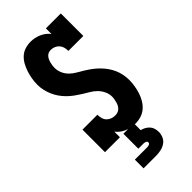

<svg xmlns="http://www.w3.org/2000/svg" viewBox="-296 -807 1091 1091"><g transform="rotate(-45 250.0 -261.5)"><path d="M296 8Q263 8 231.5 -5.5Q200 -19 180 -45V0H60V-181H180Q180 -167 183.5 -152.5Q187 -138 196.5 -127.5Q206 -117 220 -111.5Q234 -106 248 -106Q258 -106 268 -109Q278 -112 285.5 -119Q293 -126 298 -135Q303 -144 305.5 -154Q308 -164 310 -174Q312 -184 312 -194Q312 -217 302 -238Q292 -259 276 -275Q260 -291 240 -302.5Q220 -314 201 -326Q182 -338 163.5 -351.5Q145 -365 129 -381Q113 -397 100 -415.5Q87 -434 78 -455Q69 -476 64 -498Q59 -520 59 -543Q59 -566 63 -589Q67 -612 74 -634Q81 -656 92 -676.5Q103 -697 120 -713Q137 -729 159.5 -736Q182 -743 205 -743Q238 -743 269 -729.5Q300 -716 320 -690V-735H440V-554H320Q320 -568 316.5 -582Q313 -596 303.5 -607Q294 -618 280.5 -623.5Q267 -629 253 -629Q243 -629 234 -625.5Q225 -622 218.5 -614.5Q212 -607 208 -598.5Q204 -590 201.5 -580.5Q199 -571 197.5 -561Q196 -551 196 -542Q196 -519 205.5 -497.5Q215 -476 231 -460.5Q247 -445 267 -433.5Q287 -422 306.5 -410Q326 -398 344 -384.5Q362 -371 378 -355Q394 -339 407.5 -320Q421 -301 430 -280.5Q439 -260 443.5 -237.5Q448 -215 448 -192Q448 -169 444 -145.5Q440 -122 433 -100Q426 -78 413.5 -57Q401 -36 383.5 -21Q366 -6 343 1Q320 8 296 8ZM150 220V150H250Q258 150 266 146.5Q274 143 274 135Q274 127 266 123.5Q258 120 250 120H208V0H292V55Q306 58 318.5 65Q331 72 340.5 82.5Q350 93 354 107Q358 121 358 135Q358 155 349.5 173Q341 191 324.5 201.5Q308 212 288.5 216Q269 220 250 220Z"/></g></svg>

Font: Iosevka Slab Heavy
Style: Regular
Weight: 900
Monospace: yes
Designer: Belleve Invis
Foundry: Belleve Invis
Version: Version 11.1.0; ttfautohint (v1.8.3)